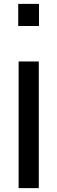

<svg xmlns="http://www.w3.org/2000/svg" viewBox="-20 -891 295 990"><path d="M74 -757V-871H181V-757ZM76 79V-574H180V79Z"/></svg>

Font: Farlight84_Sys_V01
Style: Regular
Weight: 400
Designer: Ryoko NISHIZUKA  (kana, bopomofo & ideographs); Paul D. Hunt (Latin, Greek & Cyrillic); Sandoll Communications , Soo-you
Foundry: Adobe
Version: Version 2.004;October 29, 2024;FontCreator 14.0.0.2814 64-bi